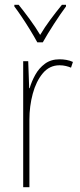

<svg xmlns="http://www.w3.org/2000/svg" viewBox="-20 -783 336 803"><path d="M229 -535Q243 -535 257.5 -532.5Q272 -530 285 -524L277 -500Q268 -504 255.5 -507Q243 -510 229 -510Q187 -510 159 -476.5Q131 -443 117 -391Q103 -339 103 -283V0H77V-527H98L102 -414H104Q112 -442 127.5 -470Q143 -498 168 -516.5Q193 -535 229 -535ZM136 -606Q123 -630 105.5 -658.5Q88 -687 70.5 -713Q53 -739 40 -756V-763H58Q79 -737 104 -703Q129 -669 148 -637Q167 -669 190 -700Q213 -731 239 -763H256V-756Q233 -725 205.5 -682.5Q178 -640 159 -606Z"/></svg>

Font: Noto Sans Lao Looped Condensed Thin
Style: Regular
Weight: 100
Width: 3
Designer: Mark Frömberg, Ben Mitchell
Foundry: The Fontpad Ltd
Version: Version 1.002; ttfautohint (v1.8.4.7-5d5b)